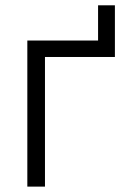

<svg xmlns="http://www.w3.org/2000/svg" viewBox="-20 -693 467 713"><path d="M344.2 -542.5V-673.3H406.7V-542.5ZM406.7 -542.5V-481.4H147V0H81.5V-542.5Z"/></svg>

Font: Inter 16pt Light
Style: Regular
Weight: 300
Version: Version 4.001;git-66647c0bb